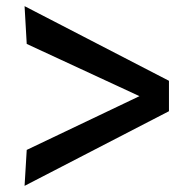

<svg xmlns="http://www.w3.org/2000/svg" viewBox="-20 -589 617 625"><path d="M530 -326V-227L60 16L67 -101L434 -276L67 -446L60 -569Z"/></svg>

Font: Farro
Style: Regular
Weight: 400
Designer: Aceler Chua
Foundry: Grayscale Limited
Version: Version 1.101